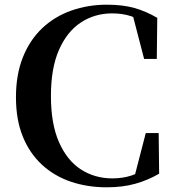

<svg xmlns="http://www.w3.org/2000/svg" viewBox="-20 -779 742 818"><path d="M435 19Q352 19 281.5 -5Q211 -29 158.5 -77.5Q106 -126 77 -197.5Q48 -269 48 -365Q48 -461 77.5 -535Q107 -609 160 -659Q213 -709 284 -734Q355 -759 435 -759Q503 -759 552.5 -745Q602 -731 650 -703L648 -528H594L542 -728L614 -704V-670Q575 -698 538.5 -710Q502 -722 458 -722Q384 -722 325 -683.5Q266 -645 231.5 -567Q197 -489 197 -370Q197 -251 231.5 -173Q266 -95 325 -57Q384 -19 459 -19Q503 -19 541 -31.5Q579 -44 620 -74V-38L550 -15L601 -212H656L658 -39Q610 -11 556 4Q502 19 435 19Z"/></svg>

Font: Noto Serif TC ExtraLight
Style: Bold
Weight: 700
Version: Version 2.002-H1;hotconv 1.1.0;makeotfexe 2.6.0